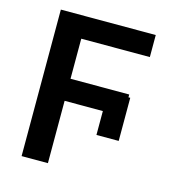

<svg xmlns="http://www.w3.org/2000/svg" viewBox="-105 -801 842 895"><g transform="rotate(15 316.0 -353.5)"><path d="M498 -185.5H390.6V-300.8H206.1V0H79.1V-707H537.1V-600.6H206.1V-407.2H489.3V-393.6H498Z"/></g></svg>

Font: Pretendard JP SemiBold
Style: Regular
Weight: 600
Designer: Base glyphs from Inter by Rasmus Andersson; Hangeul glyphs from Noto Sans CJK(Source Han Sans) by Jang Soo-young and Kan
Foundry: Kil Hyung-jin
Version: Version 1.309